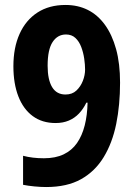

<svg xmlns="http://www.w3.org/2000/svg" viewBox="-20 -744 543 774"><path d="M464 -411Q464 -321 448.5 -244.5Q433 -168 398 -110.5Q363 -53 306.5 -21.5Q250 10 166 10Q144 10 118.5 7.5Q93 5 73 1V-116Q92 -111 113 -108.5Q134 -106 157 -106Q204 -106 237 -122Q270 -138 290.5 -167.5Q311 -197 321.5 -238.5Q332 -280 333 -330H328Q316 -305 298.5 -286.5Q281 -268 257.5 -258Q234 -248 204 -248Q150 -248 112 -276Q74 -304 54 -355.5Q34 -407 34 -477Q34 -552 59 -607.5Q84 -663 131 -693.5Q178 -724 244 -724Q294 -724 334 -704Q374 -684 403 -644Q432 -604 448 -546Q464 -488 464 -411ZM246 -605Q212 -605 192 -574.5Q172 -544 172 -479Q172 -423 190 -393Q208 -363 244 -363Q271 -363 288 -379Q305 -395 314 -418Q323 -441 323 -464Q323 -483 319.5 -507.5Q316 -532 307.5 -554.5Q299 -577 284 -591Q269 -605 246 -605Z"/></svg>

Font: Noto Sans Khmer Condensed
Style: Bold
Weight: 700
Width: 3
Designer: Danh Hong and the Monotype Design Team
Foundry: Monotype Imaging Inc.
Version: Version 2.004